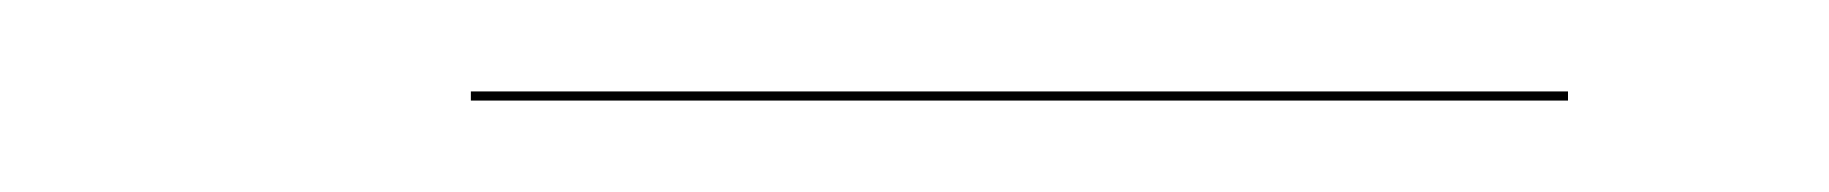

<svg xmlns="http://www.w3.org/2000/svg" viewBox="-20 -296 400 42"><path d="M83 -276V-274H323V-276Z"/></svg>

Font: Bodoni* 96pt Medium
Style: Italic
Weight: 500
Italic angle: -13°
Version: Version 2.3